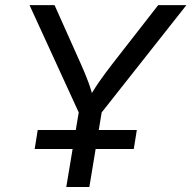

<svg xmlns="http://www.w3.org/2000/svg" viewBox="-20 -748 766 768"><path d="M245.1 0 294.9 -298.3 98.1 -727.5H198.2L303.2 -492.7Q320.8 -453.6 334 -418Q347.2 -382.3 358.9 -331.1H321.8Q350.6 -383.3 375.7 -419.4Q400.9 -455.6 429.7 -492.7L612.8 -727.5H725.6L386.7 -298.3L337.4 0ZM118.7 -151.9 130.9 -228H527.3L515.1 -151.9Z"/></svg>

Font: Inter 17pt
Style: Italic
Weight: 400
Italic angle: -9.3988°
Version: Version 4.001;git-66647c0bb